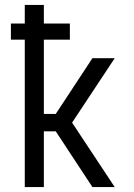

<svg xmlns="http://www.w3.org/2000/svg" viewBox="-20 -755 540 775"><path d="M80 0V-595H24V-660H80V-735H157V-660H262V-595H157V-295H205L353 -520H443L271 -260L443 0H353L205 -225H157V0Z"/></svg>

Font: Iosevka Curly
Style: Regular
Weight: 400
Monospace: yes
Designer: Belleve Invis
Foundry: Belleve Invis
Version: Version 22.1.2; ttfautohint (v1.8.4)